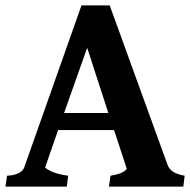

<svg xmlns="http://www.w3.org/2000/svg" viewBox="-24 -687 700 707"><path d="M65 -70 276 -667H380L593 -80Q599 -64 613.5 -54.5Q628 -45 656 -40L651 0H377L383 -40Q429 -47 443 -65L396 -208H190L142 -70Q170 -47 227 -40L222 0H-4L2 -40Q27 -41 43.5 -49Q60 -57 65 -70ZM375 -271 297 -511 212 -271Z"/></svg>

Font: Caladea
Style: Bold
Weight: 700
Designer: Carolina Giovagnoli and Andres Torresi
Foundry: Carolina Giovagnoli & Andres Torresi
Version: Version 1.001